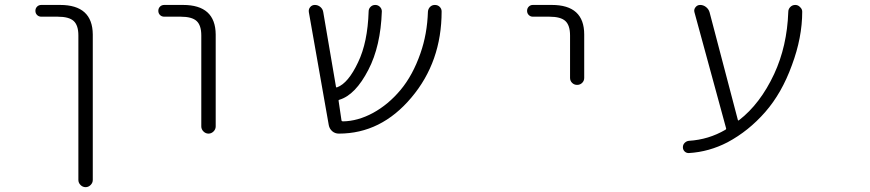

<svg xmlns="http://www.w3.org/2000/svg" viewBox="-20 -565 3540 781"><path d="M148.4 -497.1Q137.7 -497.1 130.9 -503.9Q124 -510.7 124 -521Q124 -531.2 130.9 -538.1Q137.7 -544.9 148.4 -544.9H224.6Q356.4 -544.9 357.4 -424.8V167Q357.4 178.7 348.6 187.5Q339.8 196.3 328.1 196.3Q316.4 196.3 307.6 187.5Q298.8 178.7 298.8 167V-420.9Q298.8 -461.9 279.8 -479.5Q260.7 -497.1 214.8 -497.1Z M648.4 -497.1Q637.7 -497.1 630.9 -503.9Q624 -510.7 624 -521Q624 -531.2 630.9 -538.1Q637.7 -544.9 648.4 -544.9H724.6Q856.4 -544.9 857.4 -424.8V-50.8Q857.4 -39.1 848.6 -30.3Q839.8 -21.5 828.1 -21.5Q816.4 -21.5 807.6 -30.3Q798.8 -39.1 798.8 -50.8V-420.9Q798.8 -461.9 779.8 -479.5Q760.7 -497.1 714.8 -497.1Z M1768.6 -537.1Q1776.4 -529.3 1776.4 -518.6Q1776.4 -313.5 1653.3 -168Q1530.3 -21.5 1358.4 -21.5Q1342.8 -21.5 1331.5 -31.2Q1320.3 -41 1317.4 -55.7L1236.3 -515.6Q1234.4 -527.3 1241.7 -536.1Q1249 -544.9 1260.7 -544.9Q1273.4 -544.9 1283.2 -536.6Q1293 -528.3 1294.9 -515.6L1346.7 -211.9Q1347.7 -208 1351.6 -210Q1396.5 -226.6 1436.5 -311.5Q1475.6 -392.6 1479.5 -518.6Q1479.5 -529.3 1487.3 -537.1Q1495.1 -544.9 1506.3 -544.9Q1517.6 -544.9 1525.4 -537.1Q1533.2 -529.3 1533.2 -518.6Q1528.3 -377 1478.5 -281.2Q1425.8 -178.7 1360.4 -159.2Q1356.4 -158.2 1357.4 -154.3L1369.1 -75.2Q1370.1 -71.3 1375 -71.3Q1435.5 -72.3 1497.1 -105.5Q1559.6 -139.6 1609.4 -199.2Q1659.2 -258.8 1690.4 -348.6Q1717.8 -426.8 1720.7 -517.6Q1721.7 -529.3 1729.5 -537.1Q1737.3 -544.9 1749 -544.9Q1760.7 -544.9 1768.6 -537.1Z M2147.5 -497.1Q2137.7 -497.1 2130.9 -503.9Q2124 -510.7 2124 -521Q2124 -531.2 2130.9 -538.1Q2137.7 -544.9 2147.5 -544.9H2224.6Q2356.4 -544.9 2356.4 -424.8V-248Q2356.4 -236.3 2348.1 -228Q2339.8 -219.7 2327.6 -219.7Q2315.4 -219.7 2307.1 -228Q2298.8 -236.3 2298.8 -248V-420.9Q2298.8 -461.9 2279.8 -479.5Q2260.7 -497.1 2214.8 -497.1Z M2981.4 -77.1Q2982.4 -73.2 2986.3 -76.2Q3072.3 -142.6 3128.9 -263.7Q3181.6 -377 3186.5 -516.6Q3186.5 -528.3 3194.8 -536.6Q3203.1 -544.9 3214.8 -544.9Q3226.6 -544.9 3234.4 -536.1Q3243.2 -528.3 3243.2 -517.6Q3243.2 -412.1 3201.2 -299.8Q3160.2 -186.5 3092.8 -109.4Q3025.4 -32.2 2939.5 13.7Q2864.3 52.7 2782.2 57.6Q2782.2 57.6 2781.2 57.6Q2771.5 57.6 2764.6 50.8Q2757.8 43.9 2757.8 33.7Q2757.8 23.4 2765.1 16.1Q2772.5 8.8 2782.2 7.8Q2862.3 2.9 2930.7 -37.1Q2934.6 -39.1 2933.6 -43L2804.7 -515.6Q2801.8 -526.4 2809.1 -535.6Q2816.4 -544.9 2828.1 -544.9Q2840.8 -544.9 2851.6 -536.6Q2862.3 -528.3 2866.2 -515.6Z"/></svg>

Font: Rounded-L Mgen+ 1mn light
Style: Regular
Weight: 200
Designer: [Source Han Sans]
Ryoko NISHIZUKA  (kana & ideographs); Paul D. Hunt (Latin, Greek & Cyrillic); Wenlong ZHANG  (bopomofo
Version: Version 1.059.20150602